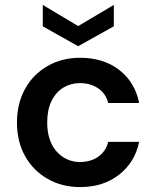

<svg xmlns="http://www.w3.org/2000/svg" viewBox="-20 -749 636 781"><path d="M306 12Q232 12 173.5 -21.5Q115 -55 82 -114Q49 -173 49 -250Q49 -328 82 -387.5Q115 -447 173.5 -480.5Q232 -514 306 -514Q401 -514 465 -464.5Q529 -415 546 -330H420Q411 -368 379.5 -389.5Q348 -411 305 -411Q268 -411 237.5 -392.5Q207 -374 189.5 -338Q172 -302 172 -251Q172 -213 182 -183Q192 -153 210.5 -132.5Q229 -112 253 -101Q277 -90 305 -90Q334 -90 357.5 -99.5Q381 -109 397.5 -127.5Q414 -146 420 -172H546Q529 -89 464.5 -38.5Q400 12 306 12ZM298 -561 154 -642V-729L298 -643L443 -729V-642Z"/></svg>

Font: DM Sans 16pt SemiBold
Style: Regular
Weight: 600
Version: Version 4.004;gftools[0.9.30]